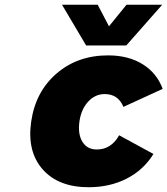

<svg xmlns="http://www.w3.org/2000/svg" viewBox="-20 -785 708 812"><path d="M111.8 -270Q129.9 -397 219 -473.9Q308.1 -550.8 437 -550.8Q522.5 -550.8 582.8 -513.7Q643.1 -476.6 668 -409.2L502 -333Q479.5 -387.2 422.9 -387.2Q382.3 -387.2 352.8 -355Q323.2 -322.8 315.9 -271Q308.6 -217.8 328.6 -185.3Q348.6 -152.8 389.2 -152.8Q450.2 -152.8 483.9 -212.9L628.9 -133.8Q587.4 -66.4 516.1 -29.8Q444.8 6.8 355 6.8Q227.1 6.8 160.4 -68.8Q93.8 -144.5 111.8 -270ZM242.2 -765.1H393.1L440.9 -673.8L515.1 -765.1H666L514.2 -592.8H344.2Z"/></svg>

Font: Trueno ExtraBold
Style: Italic
Weight: 800
Designer: Julieta Ulanovsky
Foundry: Julieta Ulanovsky
Version: Version 3.001b | FøM Fix